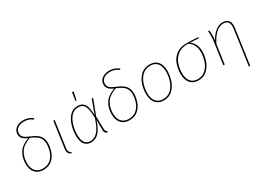

<svg xmlns="http://www.w3.org/2000/svg" viewBox="-15 -1618 3693 2694"><g transform="rotate(-30 1831.5 -270.5)"><path d="M495 -683 480 -669Q450 -693 417.5 -704.5Q385 -716 344 -716Q274 -716 236.5 -684Q199 -652 199 -605Q199 -567 225.5 -541.5Q252 -516 318 -490Q407 -455 446.5 -409Q486 -363 486 -287Q486 -221 463 -153Q440 -85 386 -37.5Q332 10 245 10Q161 10 114 -43Q67 -96 67 -188Q67 -292 116 -368Q165 -444 280 -484Q224 -509 200 -536.5Q176 -564 176 -605Q176 -641 196 -671Q216 -701 254 -719Q292 -737 344 -737Q428 -737 495 -683ZM89 -188Q89 -106 130.5 -58.5Q172 -11 246 -11Q326 -11 375 -56Q424 -101 444 -164.5Q464 -228 464 -287Q464 -357 427 -398.5Q390 -440 301 -476Q183 -435 136 -361.5Q89 -288 89 -188Z M671 -106Q668 -88 668 -75Q668 -51 677.5 -37Q687 -23 708 -13L700 5Q671 -7 658.5 -25Q646 -43 646 -74Q646 -89 649 -107L707 -519H729Z M1248 -299 1329 -519H1352L1257 -270L1262 -68Q1263 -43 1270.5 -32Q1278 -21 1293 -16L1284 3Q1262 -3 1250.5 -17Q1239 -31 1239 -64L1237 -225Q1195 -99 1143 -44.5Q1091 10 1018 10Q949 10 912.5 -38Q876 -86 876 -180Q876 -256 899 -337Q922 -418 972.5 -473.5Q1023 -529 1100 -529Q1150 -529 1181.5 -508Q1213 -487 1229.5 -437Q1246 -387 1248 -299ZM899 -180Q899 -11 1019 -11Q1085 -11 1136.5 -68Q1188 -125 1233 -265Q1230 -361 1216 -413.5Q1202 -466 1174.5 -487.5Q1147 -509 1100 -509Q1032 -509 986.5 -457Q941 -405 920 -329Q899 -253 899 -180ZM1160 -733 1131 -603H1115L1134 -735Z M1888 -683 1873 -669Q1843 -693 1810.5 -704.5Q1778 -716 1737 -716Q1667 -716 1629.5 -684Q1592 -652 1592 -605Q1592 -567 1618.5 -541.5Q1645 -516 1711 -490Q1800 -455 1839.5 -409Q1879 -363 1879 -287Q1879 -221 1856 -153Q1833 -85 1779 -37.5Q1725 10 1638 10Q1554 10 1507 -43Q1460 -96 1460 -188Q1460 -292 1509 -368Q1558 -444 1673 -484Q1617 -509 1593 -536.5Q1569 -564 1569 -605Q1569 -641 1589 -671Q1609 -701 1647 -719Q1685 -737 1737 -737Q1821 -737 1888 -683ZM1482 -188Q1482 -106 1523.5 -58.5Q1565 -11 1639 -11Q1719 -11 1768 -56Q1817 -101 1837 -164.5Q1857 -228 1857 -287Q1857 -357 1820 -398.5Q1783 -440 1694 -476Q1576 -435 1529 -361.5Q1482 -288 1482 -188Z M2020 -196Q2020 -271 2045 -347.5Q2070 -424 2126 -476.5Q2182 -529 2269 -529Q2352 -529 2398 -477Q2444 -425 2444 -327Q2444 -253 2419.5 -175.5Q2395 -98 2339 -44Q2283 10 2195 10Q2112 10 2066 -44Q2020 -98 2020 -196ZM2422 -327Q2422 -415 2382.5 -462Q2343 -509 2269 -509Q2189 -509 2138 -458.5Q2087 -408 2064.5 -336Q2042 -264 2042 -195Q2042 -107 2082 -59Q2122 -11 2195 -11Q2275 -11 2326 -61Q2377 -111 2399.5 -183.5Q2422 -256 2422 -327Z M2581 -196Q2581 -274 2606.5 -348.5Q2632 -423 2696 -475Q2760 -527 2868 -527Q2924 -527 3055 -519L3053 -501L2912 -508Q2956 -483 2980.5 -435Q3005 -387 3005 -319Q3005 -246 2979.5 -170Q2954 -94 2898 -42Q2842 10 2756 10Q2673 10 2627 -44Q2581 -98 2581 -196ZM2982 -319Q2982 -389 2955.5 -437Q2929 -485 2882 -510H2874Q2773 -510 2712.5 -460Q2652 -410 2628 -339Q2604 -268 2604 -195Q2604 -107 2643.5 -59Q2683 -11 2756 -11Q2836 -11 2887 -61Q2938 -111 2960 -182Q2982 -253 2982 -319Z M3543 -367Q3546 -388 3546 -406Q3546 -509 3452 -509Q3387 -509 3329 -454.5Q3271 -400 3227 -306L3184 0H3162L3211 -346Q3219 -401 3219 -454Q3219 -494 3215 -521L3235 -522Q3241 -489 3241 -453Q3241 -413 3234 -357Q3276 -437 3333 -483Q3390 -529 3452 -529Q3509 -529 3538.5 -497.5Q3568 -466 3568 -408Q3568 -390 3565 -369L3485 193L3463 196Z"/></g></svg>

Font: FiraGO Thin
Style: Italic
Weight: 100
Italic angle: -8°
Designer: bBox Type GmbH
Foundry: bBox Type GmbH
Version: Version 1.001